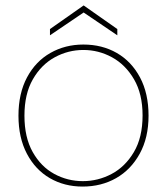

<svg xmlns="http://www.w3.org/2000/svg" viewBox="-20 -675 614 707"><path d="M284 12Q217 12 163.5 -19Q110 -50 79 -109Q48 -168 48 -249Q48 -331 79.5 -390Q111 -449 165.5 -480Q220 -511 287 -511Q356 -511 410 -480Q464 -449 495.5 -390Q527 -331 527 -249Q527 -168 494.5 -109Q462 -50 407.5 -19Q353 12 284 12ZM285 -8Q341 -8 391 -34.5Q441 -61 473 -115Q505 -169 505 -250Q505 -329 473.5 -383Q442 -437 392.5 -464Q343 -491 287 -491Q231 -491 181.5 -464Q132 -437 101 -383Q70 -329 70 -249Q70 -169 100.5 -115Q131 -61 180 -34.5Q229 -8 285 -8ZM164 -545V-568L288 -655L412 -568V-545L288 -629Z"/></svg>

Font: DM Sans 20pt Thin
Style: Regular
Weight: 250
Version: Version 4.004;gftools[0.9.30]